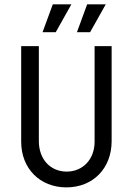

<svg xmlns="http://www.w3.org/2000/svg" viewBox="-20 -832 596 861"><path d="M325 -687.5H384L454.2 -812.5H370.8ZM170.8 -687.5H229.9L300 -812.5H216.7ZM277.8 8.3C396.5 8.3 480.6 -76.4 480.6 -199.3V-625H404.2V-196.5C404.2 -116.7 350.7 -62.5 279.2 -62.5C206.9 -62.5 154.2 -116.7 154.2 -199.3V-625H75V-196.5C75 -75.7 159.7 8.3 277.8 8.3Z"/></svg>

Font: Afacad
Style: Regular
Weight: 400
Designer: Kristian Moeller
Foundry: Dicotype
Version: Version 1.000